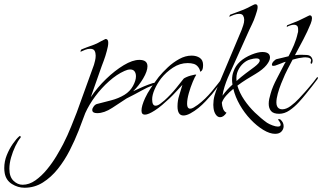

<svg xmlns="http://www.w3.org/2000/svg" viewBox="-315 -533 1512 901"><path d="M-200 348Q-231 348 -259 330.5Q-287 313 -293 279Q-294 273 -294.5 267.5Q-295 262 -295 256Q-295 224 -283 194.5Q-271 165 -254.5 141.5Q-238 118 -225 107Q-221 103 -219 106.5Q-217 110 -218 112Q-231 128 -243 153Q-255 178 -263 206Q-271 234 -271 259Q-271 297 -251.5 315.5Q-232 334 -209 334Q-178 334 -149 313.5Q-120 293 -94.5 262Q-69 231 -50 199Q-31 167 -19 144Q3 101 19 60.5Q35 20 45 -5L126 -229Q128 -236 131 -248Q134 -260 134 -272Q134 -285 129 -294.5Q124 -304 108 -304Q97 -304 85 -299.5Q73 -295 63 -290V-293Q64 -298 67 -301Q71 -303 91 -310.5Q111 -318 128 -324Q136 -327 144.5 -331.5Q153 -336 160 -340L180 -350H181Q193 -350 193 -332Q193 -324 191 -314Q189 -304 186 -293Q180 -270 172 -248.5Q164 -227 162 -222L111 -77Q142 -123 183 -162.5Q224 -202 265.5 -227Q307 -252 339 -252Q377 -252 377 -222Q377 -199 357 -165Q337 -131 310 -105Q333 -116 356.5 -126Q380 -136 402 -143Q412 -146 412 -142Q412 -137 398 -131Q378 -124 348.5 -107.5Q319 -91 279 -71L212 -27Q174 -2 141 -2Q118 -2 118 -17Q118 -25 125 -34Q132 -43 140 -45Q171 -53 206 -62Q241 -71 269 -88Q295 -104 309 -129.5Q323 -155 323 -175Q323 -189 316.5 -198Q310 -207 296 -207Q284 -207 269 -200Q233 -184 197 -152Q161 -120 132 -81Q103 -42 85 -2Q72 34 54 80Q36 126 12 173Q-12 220 -43.5 259.5Q-75 299 -114 323.5Q-153 348 -200 348Z M546 9Q518 9 518 -34Q518 -61 526 -85.5Q534 -110 541 -135Q525 -118 510.5 -102Q496 -86 479 -70Q463 -55 446 -40.5Q429 -26 412 -15Q381 5 365 5Q349 5 349 -14Q349 -36 366 -73Q376 -95 393.5 -121Q411 -147 430 -172Q448 -194 472.5 -217Q497 -240 526 -256Q555 -272 584 -272Q607 -272 622.5 -261.5Q638 -251 638 -228Q638 -204 629 -199Q626 -196 625 -197Q624 -198 624 -198Q623 -208 615 -218.5Q607 -229 595 -233Q582 -237 566 -237Q529 -237 496.5 -215.5Q464 -194 441 -165Q422 -140 410.5 -113.5Q399 -87 399 -67Q399 -37 415 -37Q425 -37 437 -46Q449 -55 457 -62Q486 -88 511.5 -119.5Q537 -151 547 -164Q549 -166 558.5 -170.5Q568 -175 579 -178L600 -183Q606 -183 606 -182Q600 -174 589.5 -149Q579 -124 571 -95.5Q563 -67 563 -47Q563 -31 569 -26Q572 -23 577 -23Q585 -23 594 -28.5Q603 -34 613 -41Q648 -67 679.5 -105Q711 -143 733 -173Q733 -173 735 -171Q737 -166 735 -163Q722 -146 708 -127.5Q694 -109 680 -91Q665 -74 649.5 -57.5Q634 -41 617 -27Q597 -11 578.5 -1Q560 9 546 9Z M976 95Q951 95 920.5 76.5Q890 58 861 27.5Q832 -3 810.5 -40.5Q789 -78 780 -116Q761 -101 746.5 -84.5Q732 -68 726 -51Q727 -35 732 -22Q737 -9 748 -4Q734 17 718 17Q706 17 697.5 4.5Q689 -8 687 -26Q687 -30 686.5 -33.5Q686 -37 686 -41Q686 -63 691.5 -83.5Q697 -104 709 -132L819 -393Q822 -401 826.5 -414.5Q831 -428 831 -440Q831 -451 826 -459.5Q821 -468 807 -468Q796 -468 783.5 -463.5Q771 -459 761 -454Q761 -456 762.5 -459.5Q764 -463 765 -464Q770 -466 790.5 -473.5Q811 -481 829 -488Q837 -491 845.5 -495.5Q854 -500 862 -504Q864 -505 872 -509Q880 -513 882 -513H884Q894 -513 894 -500Q894 -493 891 -482Q888 -471 884 -460Q877 -438 867 -418Q857 -398 855 -393L754 -168Q746 -149 739 -127Q732 -105 729 -84Q750 -113 776 -136Q775 -142 774.5 -147.5Q774 -153 774 -158Q774 -181 781 -198Q798 -249 866 -277Q896 -289 916 -289Q952 -289 952 -263Q952 -248 935.5 -227.5Q919 -207 884 -186Q865 -175 842.5 -161Q820 -147 799 -131Q809 -97 831 -64.5Q853 -32 881.5 -4.5Q910 23 938 43Q949 50 964 55.5Q979 61 989 61Q1002 61 1002 52Q1002 44 991 30Q990 29 990 28Q990 26 994.5 26Q999 26 1001 28Q1016 41 1016 59Q1016 73 1006 84Q996 95 976 95ZM795 -153Q816 -172 838 -188.5Q860 -205 879 -219Q904 -238 904 -249Q904 -259 887 -259Q877 -259 859 -254Q843 -250 827 -236Q811 -222 801.5 -201Q792 -180 795 -153Z M995 1Q968 1 957 -12Q946 -25 946 -46Q946 -57 948.5 -69Q951 -81 955 -94Q960 -112 967.5 -129.5Q975 -147 984 -164L1021 -235Q1022 -237 1023.5 -239Q1025 -241 1026 -243Q1020 -242 1014 -239.5Q1008 -237 1003 -235Q996 -232 988.5 -229.5Q981 -227 976 -225Q973 -224 968 -224Q961 -224 961 -229Q961 -237 969.5 -246Q978 -255 985 -256Q996 -258 1010.5 -262Q1025 -266 1039 -269Q1053 -295 1064.5 -322Q1076 -349 1082 -377Q1084 -382 1084 -386.5Q1084 -391 1084 -395Q1084 -408 1078.5 -412.5Q1073 -417 1065 -417Q1058 -417 1048 -414Q1038 -411 1030 -406L1031 -408Q1031 -415 1034 -415L1086 -436L1117 -451Q1125 -455 1131 -458Q1137 -461 1138 -461H1139Q1149 -461 1149 -447Q1149 -437 1143 -422Q1128 -385 1108.5 -348Q1089 -311 1069 -274Q1085 -276 1098.5 -276Q1112 -276 1125 -275Q1139 -274 1145.5 -265.5Q1152 -257 1152 -248Q1152 -244 1150 -238Q1149 -234 1147 -234Q1141 -234 1143 -242Q1148 -254 1140 -259Q1132 -264 1118 -264Q1114 -264 1109 -263.5Q1104 -263 1099 -262Q1088 -261 1077 -258Q1066 -255 1058 -253L1035 -209Q1031 -202 1022.5 -183.5Q1014 -165 1004.5 -141Q995 -117 988.5 -93.5Q982 -70 982 -52Q982 -32 994 -24Q1001 -20 1009 -20Q1028 -20 1049 -35.5Q1070 -51 1088 -70.5Q1106 -90 1115 -100Q1117 -102 1129 -116Q1141 -130 1154.5 -146.5Q1168 -163 1174 -172Q1174 -172 1176 -170Q1178 -166 1175 -162Q1163 -146 1149.5 -128.5Q1136 -111 1122 -94Q1108 -76 1087.5 -53.5Q1067 -31 1043.5 -15Q1020 1 995 1Z"/></svg>

Font: Grey Qo
Style: Regular
Weight: 400
Designer: Robert E. Leuschke
Foundry: Robert E. Leuschke
Version: Version 2.010